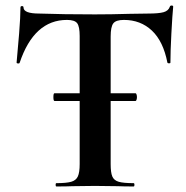

<svg xmlns="http://www.w3.org/2000/svg" viewBox="-20 -674 672 694"><path d="M173 -323Q173 -337 177 -337H470Q472 -337 473.5 -332.5Q475 -328 475 -323Q475 -318 473.5 -313.5Q472 -309 470 -309H177Q173 -309 173 -323ZM51 -447Q50 -444 45 -444.5Q40 -445 40 -448Q44 -488 49 -551.5Q54 -615 54 -647Q54 -652 59.5 -652Q65 -652 65 -647Q65 -625 122 -625Q208 -622 323 -622Q382 -622 448 -624L516 -625Q554 -625 571.5 -630Q589 -635 594 -650Q595 -654 600.5 -654Q606 -654 606 -650Q603 -620 599.5 -554Q596 -488 596 -448Q596 -445 591 -445Q586 -445 585 -448Q570 -525 529 -563.5Q488 -602 428 -602Q399 -602 389.5 -589.5Q380 -577 380 -542V-81Q380 -50 386 -36Q392 -22 409 -17Q426 -12 463 -12Q466 -12 466 -6Q466 0 463 0Q427 0 406 -1L323 -2L242 -1Q221 0 184 0Q181 0 181 -6Q181 -12 184 -12Q220 -12 237.5 -17Q255 -22 261.5 -36.5Q268 -51 268 -81V-544Q268 -578 259 -590Q250 -602 222 -602Q103 -602 51 -447Z"/></svg>

Font: Cormorant Garamond
Style: Bold
Weight: 700
Designer: Christian Thalmann (Catharsis Fonts)
Foundry: Catharsis Fonts
Version: Version 4.000